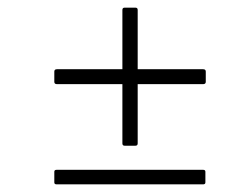

<svg xmlns="http://www.w3.org/2000/svg" viewBox="-20 -561 640 502"><path d="M306 -180Q300 -180 300 -186V-341H129Q122 -341 122 -347V-374Q122 -380 129 -380H300V-535Q300 -541 306 -541H334Q340 -541 340 -535V-380H511Q518 -380 518 -374V-347Q518 -341 511 -341H340V-186Q340 -180 334 -180ZM128 -79Q122 -79 122 -84V-112Q122 -117 128 -117H511Q517 -117 517 -112V-84Q517 -79 511 -79Z"/></svg>

Font: Sofia Sans ExtraLight
Style: Italic
Weight: 250
Italic angle: -9°
Version: Version 4.100-B